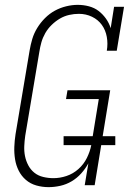

<svg xmlns="http://www.w3.org/2000/svg" viewBox="-20 -763 540 791"><path d="M180 8Q154 8 129.5 1Q105 -6 86.5 -22Q68 -38 57 -60Q46 -82 42 -107Q38 -132 39 -158Q40 -184 44 -210L102 -555Q106 -579 113 -602.5Q120 -626 133.5 -648Q147 -670 165.5 -688.5Q184 -707 206 -719Q228 -731 252.5 -737Q277 -743 300 -743Q324 -743 346.5 -737Q369 -731 386 -718Q403 -705 416 -687Q429 -669 436 -647L450 -735H491L461 -554H420Q425 -583 420 -611Q415 -639 399.5 -660.5Q384 -682 359 -694Q334 -706 305 -706Q285 -706 265 -701.5Q245 -697 227 -686.5Q209 -676 193 -660.5Q177 -645 166.5 -626.5Q156 -608 150.5 -588.5Q145 -569 142 -549L84 -204Q81 -183 80 -161.5Q79 -140 83 -120Q87 -100 96.5 -82Q106 -64 121.5 -51.5Q137 -39 158 -34Q179 -29 200 -29Q227 -29 254 -38Q281 -47 303 -66.5Q325 -86 338 -112.5Q351 -139 356 -165H242V-202H362L387 -355H252L258 -391H434L403 -202H455V-165H397L370 0H329L344 -90Q332 -68 314.5 -48.5Q297 -29 275 -16Q253 -3 228.5 2.5Q204 8 180 8Z"/></svg>

Font: Iosevka Curly Slab Extralight
Style: Italic
Weight: 200
Italic angle: -9°
Monospace: yes
Designer: Belleve Invis
Foundry: Belleve Invis
Version: Version 22.1.2; ttfautohint (v1.8.4)